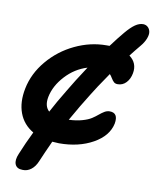

<svg xmlns="http://www.w3.org/2000/svg" viewBox="-90 -718 774 957"><g transform="rotate(10 297.0 -239.0)"><path d="M90.8 170.9Q61 170.9 52.2 149.9Q43.5 128.9 58.1 95.2Q82 36.6 110.8 -22Q59.1 -52.2 39.1 -106.2Q19 -160.2 33.2 -231Q48.8 -309.1 103.8 -374.3Q158.7 -439.5 236.1 -476.3Q313.5 -513.2 395 -513.2H410.2Q443.4 -558.1 470.2 -589.8Q496.1 -620.6 516.6 -634.8Q537.1 -648.9 557.1 -648.9Q571.3 -648.4 580.8 -639.6Q590.3 -630.9 593 -616.7Q595.7 -602.5 587.9 -582Q580.1 -561.5 562 -540Q554.2 -530.8 538.8 -511.7Q523.4 -492.7 516.1 -482.9Q558.6 -451.2 548.8 -398.9Q543.5 -369.6 525.9 -350.8Q508.3 -332 482.9 -332Q470.7 -332 463.6 -338.4Q456.5 -344.7 449.2 -356.9Q441.9 -369.1 436 -375Q378.4 -291.5 357.9 -256.8Q319.3 -195.8 273.9 -115.2Q311.5 -116.7 340.8 -125Q370.1 -133.3 387 -144.3Q403.8 -155.3 416.7 -166.3Q429.7 -177.2 442.1 -184.6Q454.6 -191.9 467.8 -191.9Q512.7 -191.9 502.9 -136.2Q489.3 -71.8 417.2 -31.5Q345.2 8.8 246.1 8.8Q234.4 8.8 211.9 6.8Q183.1 69.8 165 112.8Q153.3 141.6 133.8 156.7Q114.3 171.9 90.8 170.9ZM238.8 -256.8Q268.1 -307.1 320.8 -387.2Q258.3 -368.2 211.9 -317.9Q165.5 -267.6 153.8 -210Q144.5 -162.1 170.9 -138.2Q199.7 -192.9 238.8 -256.8Z"/></g></svg>

Font: Shantell Sans Normal
Style: Italic
Weight: 600
Italic angle: -11.31°
Designer: Stephen Nixon, Anya Danilova, Shantell Martin
Foundry: Arrow Type
Version: Version 1.006;[559af2be0]